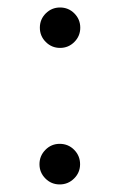

<svg xmlns="http://www.w3.org/2000/svg" viewBox="-20 -481 318 515"><path d="M141.1 -460.9Q163.6 -460.9 179.4 -445.1Q195.3 -429.2 195.3 -406.7Q195.3 -384.3 179.4 -368.4Q163.6 -352.5 141.1 -352.5Q118.7 -352.5 102.8 -368.4Q86.9 -384.3 86.9 -406.7Q86.9 -429.2 102.8 -445.1Q118.7 -460.9 141.1 -460.9ZM140.1 -95.2Q163.1 -95.2 179 -79.1Q194.8 -63 194.8 -40.5Q194.8 -18.1 178.7 -2.2Q162.6 13.7 140.1 13.7Q117.7 13.7 101.8 -2.2Q85.9 -18.1 85.9 -40.5Q85.9 -63 101.8 -79.1Q117.7 -95.2 140.1 -95.2Z"/></svg>

Font: Jameel Khushkhat-L
Style: Regular
Weight: 400
Version: Version 3.5